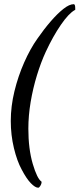

<svg xmlns="http://www.w3.org/2000/svg" viewBox="-20 -750 371 896"><path d="M158.2 126Q144.5 126 124 105Q103.5 84 81.1 41Q59.6 2 44.9 -59.1Q30.3 -120.1 30.3 -185.5Q30.3 -253.9 47.4 -324.2Q64.5 -394.5 92.8 -458.5Q121.1 -522.5 154.3 -569.3Q185.5 -614.3 216.8 -650.4Q248 -686.5 275.9 -708.5Q303.7 -730.5 324.2 -730.5Q331.1 -730.5 331.1 -710.9V-705.1Q331.1 -703.1 329.1 -703.1Q300.8 -687.5 264.2 -634.3Q227.5 -581.1 193.4 -507.8Q170.9 -459 152.3 -398.4Q133.8 -337.9 123 -273.9Q112.3 -210 112.3 -149.4Q112.3 -55.7 132.8 14.6Q153.3 84 173.8 97.7V103.5Q172.9 109.4 168 117.7Q163.1 126 158.2 126Z"/></svg>

Font: Crimson Text SemiBold
Style: Italic
Weight: 600
Italic angle: -11°
Designer: Sebastian Kosch
Foundry: Sebastian Kosch
Version: Version 1.100; ttfautohint (v1.8.4)